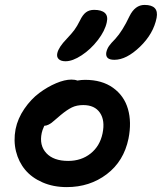

<svg xmlns="http://www.w3.org/2000/svg" viewBox="-20 -744 655 777"><path d="M442.9 -502Q423.3 -502 415.5 -509.8Q407.7 -517.6 410.2 -532.2Q413.1 -545.9 421.1 -557.6Q429.2 -569.3 446.8 -586.9Q476.1 -619.1 503.9 -678.2Q526.4 -724.1 564.9 -724.1Q623.5 -724.1 613.8 -671.9Q601.1 -607.4 546.4 -554.7Q491.7 -502 442.9 -502ZM245.1 -496.1Q226.6 -496.1 217.5 -504.9Q208.5 -513.7 211.9 -528.8Q217.3 -553.2 250 -586.9Q270 -607.9 281 -622.8Q292 -637.7 303.2 -660.2Q314.5 -684.1 327.9 -694.1Q341.3 -704.1 360.8 -704.1Q390.6 -704.1 404.3 -691.7Q418 -679.2 412.1 -653.8Q404.8 -619.1 376 -581.8Q347.2 -544.4 310.5 -520.3Q273.9 -496.1 245.1 -496.1ZM250 13.2Q195.8 13.2 152.1 -5.9Q108.4 -24.9 81.8 -56.9Q55.2 -88.9 44.7 -131.6Q34.2 -174.3 43 -221.2Q51.8 -264.6 78.6 -303.7Q105.5 -342.8 138.9 -367.7Q172.4 -392.6 207 -407.2Q241.7 -421.9 269 -421.9Q283.7 -421.9 293 -418Q309.6 -420.9 324.2 -420.9Q392.6 -420.9 437.5 -388.7Q482.4 -356.4 497.8 -303Q513.2 -249.5 500 -183.1Q481 -91.3 412.1 -39.1Q343.3 13.2 250 13.2ZM148.9 -206.1Q138.2 -155.8 167.5 -124.3Q196.8 -92.8 255.9 -92.8Q309.1 -92.8 346.7 -122.8Q384.3 -152.8 395 -204.1Q405.8 -256.3 384.5 -287.6Q363.3 -318.8 316.9 -318.8Q290.5 -318.8 271 -309.3Q251.5 -299.8 226.1 -278.8Q217.8 -272 206.1 -261.7Q194.3 -251.5 189 -247.3Q183.6 -243.2 175.8 -239.3Q168 -235.4 159.2 -234.9Q150.4 -215.3 148.9 -206.1Z"/></svg>

Font: Shantell Sans Irregular Bouncy
Style: Italic
Weight: 500
Italic angle: -11.31°
Designer: Stephen Nixon, Anya Danilova, Shantell Martin
Foundry: Arrow Type
Version: Version 1.006;[9816181b4]